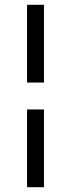

<svg xmlns="http://www.w3.org/2000/svg" viewBox="-20 -655 299 808"><path d="M165 -307.6V-634.8H93.8V-307.6ZM165 132.8V-194.3H93.8V132.8Z"/></svg>

Font: Abhaya Libre
Style: Bold
Weight: 700
Designer: Pushpananda Ekanayake, Sol Matas, Pathum Egodawatta
Foundry: Mooniak
Version: Version 1.050 ; ttfautohint (v1.6)